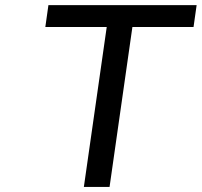

<svg xmlns="http://www.w3.org/2000/svg" viewBox="-20 -739 797 759"><path d="M413.1 0 503.4 -632.3H745.1L757.3 -718.8H171.4L159.2 -632.3H401.9L311.5 0Z"/></svg>

Font: Winston
Style: Italic
Weight: 400
Italic angle: -8.13011°
Designer: Vernon Adams, Kim Jin-seong, David Berlow, Cristiano Sobral
Foundry: The Winston Project Authors
Version: Version 3.004